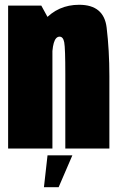

<svg xmlns="http://www.w3.org/2000/svg" viewBox="-20 -622 496 804"><path d="M14 0H199.5V-513.5L153 -598.5H14ZM253.5 0H438V-303.5Q438 -411.5 426.5 -506.8Q415 -602 311.5 -602Q222.5 -602 164.5 -536.5Q106.5 -471 106.5 -371L197.5 -358Q197.5 -415.5 205.2 -442Q213 -468.5 229.5 -468.5Q244.5 -468.5 249 -444.5Q253.5 -420.5 253.5 -312.5ZM164 162H225.5L283 28.5H179Z"/></svg>

Font: Anybody ExtraCondensed Black
Style: Regular
Weight: 900
Width: 2
Version: Version 1.113;gftools[0.9.25]